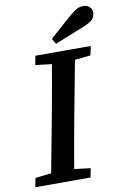

<svg xmlns="http://www.w3.org/2000/svg" viewBox="-95 -927 645 983"><g transform="rotate(-10 227.0 -435.5)"><path d="M115 -616 124 -663H412L402 -616L320 -607L264 -310Q252 -247 241 -183.5Q230 -120 219 -57L303 -47L294 0H7L16 -47L99 -56L155 -353Q167 -416 178 -479.5Q189 -543 200 -606ZM222 -733Q251 -759 279 -784Q307 -809 336 -834Q362 -856 376.5 -863.5Q391 -871 410 -871Q430 -871 442 -859Q454 -847 454 -829Q454 -814 444 -799Q434 -784 396 -768Q357 -752 317.5 -736.5Q278 -721 239 -705Z"/></g></svg>

Font: Source Serif Pro SemiBold
Style: Italic
Weight: 600
Italic angle: -12°
Designer: Frank Grießhammer
Foundry: Adobe Systems Incorporated
Version: Version 3.001;hotconv 1.0.111;makeotfexe 2.5.65597